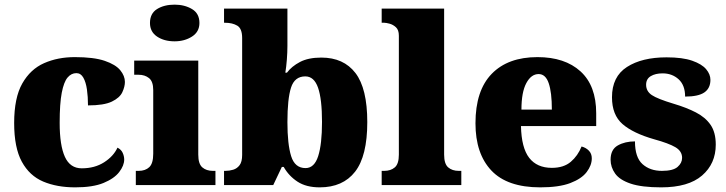

<svg xmlns="http://www.w3.org/2000/svg" viewBox="-20 -797 3127 827"><path d="M304 10Q225 10 166 -15Q107 -40 74 -100.5Q41 -161 41 -267Q41 -376 76 -437.5Q111 -499 170 -525Q229 -551 302 -551Q384 -551 431 -535Q478 -519 498 -494.5Q518 -470 518 -444Q518 -424 507 -400Q496 -376 462 -359.5Q428 -343 359 -343Q359 -380 354.5 -411.5Q350 -443 339 -462.5Q328 -482 309 -482Q287 -482 271 -463Q255 -444 246 -397.5Q237 -351 237 -268Q237 -171 259.5 -121.5Q282 -72 332 -72Q388 -72 428.5 -98Q469 -124 486 -161Q502 -153 508.5 -138.5Q515 -124 515 -110Q515 -84 493.5 -56Q472 -28 426 -9Q380 10 304 10Z M732 -619Q687 -619 656.5 -639.5Q626 -660 626 -698Q626 -739 656.5 -758Q687 -777 732 -777Q775 -777 807 -758Q839 -739 839 -698Q839 -660 807 -639.5Q775 -619 732 -619ZM565 0V-61H577Q606 -61 623 -77Q640 -93 640 -135V-409Q640 -446 622 -460.5Q604 -475 577 -475H558V-536H834V-131Q834 -91 851.5 -76Q869 -61 897 -61H908V0Z M1357 10Q1299 10 1261.5 -14.5Q1224 -39 1202 -78H1194L1157 0H945V-61H951Q968 -61 984.5 -66Q1001 -71 1012 -85.5Q1023 -100 1023 -130V-633Q1023 -674 1002 -686.5Q981 -699 949 -699H945V-760H1218V-599Q1218 -571 1215.5 -539.5Q1213 -508 1209 -484H1216Q1236 -511 1272 -530Q1308 -549 1364 -549Q1460 -549 1511 -482.5Q1562 -416 1562 -271Q1562 -125 1509.5 -57.5Q1457 10 1357 10ZM1296 -73Q1334 -73 1350.5 -124.5Q1367 -176 1367 -272Q1367 -370 1350 -419Q1333 -468 1295 -468Q1249 -468 1233.5 -419.5Q1218 -371 1218 -271Q1218 -176 1234 -124.5Q1250 -73 1296 -73Z M1624 0V-61H1635Q1663 -61 1680.5 -76Q1698 -91 1698 -131V-643Q1698 -668 1685.5 -679.5Q1673 -691 1658 -695Q1643 -699 1635 -699H1624V-760H1893V-131Q1893 -91 1910.5 -76Q1928 -61 1956 -61H1967V0Z M2307 10Q2165 10 2096.5 -62.5Q2028 -135 2028 -266Q2028 -407 2098 -479Q2168 -551 2295 -551Q2413 -551 2480.5 -489.5Q2548 -428 2548 -309V-254H2224Q2226 -160 2259.5 -117Q2293 -74 2357 -74Q2408 -74 2438.5 -100Q2469 -126 2485 -166Q2504 -161 2516.5 -148Q2529 -135 2529 -115Q2529 -85 2507 -56Q2485 -27 2436.5 -8.5Q2388 10 2307 10ZM2357 -325Q2357 -399 2343.5 -438.5Q2330 -478 2300 -478Q2268 -478 2247 -439Q2226 -400 2226 -325Z M2828 10Q2744 10 2696.5 -6Q2649 -22 2629.5 -49.5Q2610 -77 2610 -109Q2610 -153 2641 -170.5Q2672 -188 2715 -188Q2715 -119 2747.5 -90Q2780 -61 2831 -61Q2879 -61 2898.5 -78Q2918 -95 2918 -117Q2918 -146 2889 -163Q2860 -180 2798 -197Q2707 -223 2661.5 -262.5Q2616 -302 2616 -378Q2616 -467 2680.5 -508.5Q2745 -550 2851 -550Q2920 -550 2961.5 -535.5Q3003 -521 3021.5 -499Q3040 -477 3040 -453Q3040 -417 3014 -399Q2988 -381 2931 -381Q2931 -430 2903 -455.5Q2875 -481 2834 -481Q2803 -481 2783 -469Q2763 -457 2763 -432Q2763 -404 2787.5 -387.5Q2812 -371 2882 -350Q2936 -334 2977 -313Q3018 -292 3040.5 -259.5Q3063 -227 3063 -174Q3063 -92 3004 -41Q2945 10 2828 10Z"/></svg>

Font: Noto Serif Sinhala Black
Style: Regular
Weight: 900
Designer: Jelle Bosma - Monotype Design Team
Foundry: Monotype Imaging Inc.
Version: Version 2.007; ttfautohint (v1.8.4.7-5d5b)